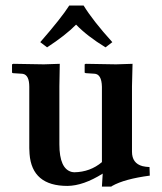

<svg xmlns="http://www.w3.org/2000/svg" viewBox="-20 -669 590 701"><path d="M285.2 -648.9Q319.3 -593.3 390.1 -515.1L365.2 -496.1Q298.3 -537.1 257.8 -579.1Q219.2 -540 151.9 -496.1L127 -515.1Q204.1 -603.5 232.9 -648.9ZM461.9 -115.2Q461.9 -72.8 500 -62.5Q511.7 -59.6 525.9 -59.1L526.9 -27.8Q434.6 -15.6 389.6 9.8Q387.2 11.2 386.2 12.2H352.1L355 -35.2Q284.2 9.3 226.1 9.8Q96.7 9.8 87.9 -106.9Q86.9 -117.7 86.9 -127.9V-352.1Q86.9 -395 63.5 -399.4Q60.5 -399.9 58.1 -399.9L26.9 -401.9L23.9 -403.8V-434.1L28.8 -436Q29.8 -436 140.1 -434.1L198.2 -436Q198.2 -434.6 196.8 -354V-142.1Q196.8 -51.8 242.7 -41Q247.6 -40 251 -40Q309.6 -41 352.1 -77.1V-352.1Q351.1 -398.9 324.2 -399.9L293 -401.9L289.1 -403.8V-434.1L293 -436Q293.9 -436 403.8 -434.1L463.9 -436Q463.9 -434.6 461.9 -354Z"/></svg>

Font: Linux Libertine O
Style: Semibold
Weight: 700
Designer: Philipp H. Poll
Foundry: Philipp H. Poll
Version: Version 5.0.0